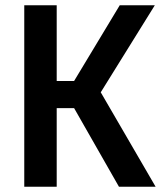

<svg xmlns="http://www.w3.org/2000/svg" viewBox="-20 -708 623 728"><path d="M72 0V-688H195V-401H261L434 -688H567L362 -358L570 0H431L261 -298H195V0Z"/></svg>

Font: Saira SemiCondensed SemiBold
Style: Regular
Weight: 600
Width: 4
Designer: Hector Gatti with collaboration of the Omnibus-Type team
Foundry: Omnibus-Type
Version: Version 1.101